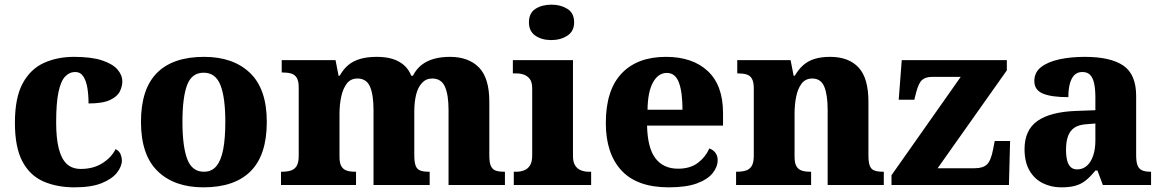

<svg xmlns="http://www.w3.org/2000/svg" viewBox="-20 -794 4988 824"><path d="M300 10Q224 10 166 -15.5Q108 -41 76 -101.5Q44 -162 44 -267Q44 -375 77.5 -436.5Q111 -498 168.5 -524Q226 -550 297 -550Q372 -550 417.5 -535Q463 -520 484 -496Q505 -472 505 -444Q505 -424 494.5 -402Q484 -380 452.5 -365Q421 -350 360 -350Q360 -386 355 -416.5Q350 -447 337.5 -466Q325 -485 303 -485Q278 -485 259.5 -465.5Q241 -446 231 -399Q221 -352 221 -268Q221 -202 232 -157.5Q243 -113 266 -91Q289 -69 327 -69Q381 -69 420 -94Q459 -119 476 -154Q491 -147 497 -133Q503 -119 503 -105Q503 -80 482 -53Q461 -26 416.5 -8Q372 10 300 10Z M853 10Q728 10 656.5 -59.5Q585 -129 585 -271Q585 -412 653.5 -481Q722 -550 856 -550Q981 -550 1053 -481Q1125 -412 1125 -271Q1125 -129 1056 -59.5Q987 10 853 10ZM855 -57Q889 -57 909 -81.5Q929 -106 938 -153.5Q947 -201 947 -271Q947 -376 926 -429Q905 -482 854 -482Q803 -482 783 -429Q763 -376 763 -271Q763 -166 783.5 -111.5Q804 -57 855 -57Z M1186 0V-57H1189Q1212 -57 1228 -62Q1244 -67 1253 -81.5Q1262 -96 1262 -125V-419Q1262 -446 1253.5 -460Q1245 -474 1229.5 -478.5Q1214 -483 1192 -483H1189V-536H1420L1433 -469H1438Q1454 -498 1475.5 -515.5Q1497 -533 1527 -541.5Q1557 -550 1597 -550Q1635 -550 1663.5 -541.5Q1692 -533 1713 -515Q1734 -497 1745 -469H1752Q1767 -498 1789.5 -515.5Q1812 -533 1842.5 -541.5Q1873 -550 1911 -550Q1991 -550 2035.5 -504.5Q2080 -459 2080 -358V-128Q2080 -97 2086.5 -82Q2093 -67 2107 -62Q2121 -57 2143 -57H2147V0H1905V-322Q1905 -387 1889.5 -422Q1874 -457 1835 -457Q1808 -457 1790.5 -437.5Q1773 -418 1765.5 -386.5Q1758 -355 1758 -316V-128Q1758 -98 1764 -82.5Q1770 -67 1784 -62Q1798 -57 1820 -57H1824V0H1583V-322Q1583 -387 1568 -422Q1553 -457 1514 -457Q1485 -457 1468.5 -435.5Q1452 -414 1444.5 -379.5Q1437 -345 1437 -305V-122Q1437 -94 1445 -80.5Q1453 -67 1467.5 -62Q1482 -57 1504 -57H1508V0Z M2185 0V-57H2197Q2214 -57 2229.5 -63Q2245 -69 2254.5 -84Q2264 -99 2264 -127V-415Q2264 -441 2254 -454.5Q2244 -468 2228.5 -473.5Q2213 -479 2197 -479H2181V-536H2439V-125Q2439 -98 2448.5 -83.5Q2458 -69 2473.5 -63Q2489 -57 2505 -57H2517V0ZM2346 -622Q2305 -622 2277.5 -641Q2250 -660 2250 -698Q2250 -738 2278 -756Q2306 -774 2347 -774Q2386 -774 2415 -756Q2444 -738 2444 -698Q2444 -660 2415 -641Q2386 -622 2346 -622Z M2850 10Q2714 10 2647 -62.5Q2580 -135 2580 -266Q2580 -407 2647.5 -478.5Q2715 -550 2838 -550Q2952 -550 3017.5 -489Q3083 -428 3083 -309V-255H2757Q2759 -159 2793 -114.5Q2827 -70 2890 -70Q2942 -70 2975 -95Q3008 -120 3024 -157Q3041 -151 3050.5 -138Q3060 -125 3060 -107Q3060 -78 3038.5 -51Q3017 -24 2971 -7Q2925 10 2850 10ZM2909 -323Q2909 -399 2893.5 -440Q2878 -481 2842 -481Q2805 -481 2782.5 -440.5Q2760 -400 2759 -323Z M3139 0V-57H3142Q3165 -57 3181 -62Q3197 -67 3206 -81.5Q3215 -96 3215 -125V-415Q3215 -442 3207 -456Q3199 -470 3184 -474.5Q3169 -479 3147 -479H3144V-536H3373L3386 -469H3391Q3408 -498 3428.5 -515.5Q3449 -533 3477 -541.5Q3505 -550 3543 -550Q3622 -550 3664.5 -504.5Q3707 -459 3707 -358V-128Q3707 -97 3713 -82Q3719 -67 3733 -62Q3747 -57 3769 -57H3773V0H3532V-322Q3532 -387 3517.5 -422Q3503 -457 3466 -457Q3437 -457 3420.5 -435.5Q3404 -414 3397 -379.5Q3390 -345 3390 -305V-122Q3390 -94 3398 -80.5Q3406 -67 3420.5 -62Q3435 -57 3457 -57H3461V0Z M3806 0V-42L4103 -464H3980Q3953 -464 3938 -451.5Q3923 -439 3912 -398L3904 -366H3837L3850 -536H4301V-492L4004 -72H4163Q4199 -72 4216 -88.5Q4233 -105 4242 -153L4249 -189H4315L4310 0Z M4534 10Q4491 10 4455 -8Q4419 -26 4398 -62.5Q4377 -99 4377 -154Q4377 -236 4432.5 -275Q4488 -314 4599 -318L4681 -321V-375Q4681 -410 4676 -434.5Q4671 -459 4659 -472Q4647 -485 4625 -485Q4604 -485 4591 -472Q4578 -459 4571.5 -435Q4565 -411 4565 -377Q4492 -377 4455.5 -392.5Q4419 -408 4419 -446Q4419 -484 4448.5 -506.5Q4478 -529 4527 -539.5Q4576 -550 4635 -550Q4746 -550 4801 -512.5Q4856 -475 4856 -382V-128Q4856 -101 4861.5 -85.5Q4867 -70 4880.5 -63.5Q4894 -57 4916 -57H4920V0H4713L4690 -62H4681Q4659 -35 4639.5 -19.5Q4620 -4 4595.5 3Q4571 10 4534 10ZM4602 -67Q4627 -67 4644.5 -82.5Q4662 -98 4671.5 -126Q4681 -154 4681 -191V-264L4644 -261Q4610 -259 4591 -246Q4572 -233 4563.5 -209.5Q4555 -186 4555 -151Q4555 -124 4560 -105Q4565 -86 4575.5 -76.5Q4586 -67 4602 -67Z"/></svg>

Font: Noto Serif Kannada ExtraBold
Style: Regular
Weight: 800
Version: Version 2.003